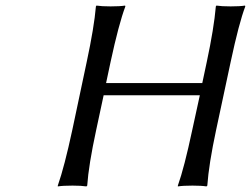

<svg xmlns="http://www.w3.org/2000/svg" viewBox="-20 -668 903 691"><path d="M810.1 -645Q843.8 -645 861.8 -647.9L862.8 -645Q839.8 -584.5 810.1 -444.8L757.8 -200.2Q731.4 -76.7 726.1 0L723.1 2.9Q705.1 0 672.9 0Q638.7 0 620.1 2.9V0Q643.1 -64.5 671.9 -200.2L699.2 -325.2H353L326.2 -200.2Q298.8 -73.2 293.9 0L291 2.9Q272.5 0 241.2 0Q206.1 0 188 2.9V0Q211.9 -68.4 240.2 -200.2L292 -444.8Q318.8 -569.8 325.2 -645L327.1 -647.9Q345.7 -645 377.9 -645Q412.1 -645 430.2 -647.9L431.2 -645Q407.2 -581.1 377.9 -444.8L361.8 -369.1H708L724.1 -444.8Q750 -565.9 756.8 -645L758.8 -647.9Q777.3 -645 810.1 -645Z"/></svg>

Font: Linear Smooth
Style: Italic
Weight: 400
Designer: Philipp H. Poll, Flanker
Foundry: Philipp H. Poll, reworked by Flanker
Version: Version 1.061 | FøM Fix